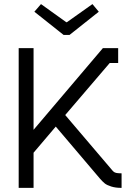

<svg xmlns="http://www.w3.org/2000/svg" viewBox="-20 -913 647 933"><path d="M305.2 -805.2 429.2 -893.1 460 -856 317.9 -743.2H289.1L147 -856L179.2 -893.1L301.8 -805.2ZM521 -90.8Q522 -89.8 524.7 -86.4Q527.3 -83 528.1 -82.5Q528.8 -82 531.2 -79.6Q533.7 -77.1 534.9 -76.7Q536.1 -76.2 539.1 -74.7Q542 -73.2 544.7 -72.8Q547.4 -72.3 551.3 -71.8Q555.2 -71.3 560.1 -71Q564.9 -70.8 570.8 -70.8V0Q541.5 0 520.8 -6.6Q500 -13.2 489.7 -21.2Q479.5 -29.3 465.8 -44.9L251 -297.9L143.1 -170.9V0H70.8V-679.2H143.1V-282.2L480 -679.2H554.2V-606.9H513.2L296.9 -354Z"/></svg>

Font: Rawengulk
Style: Bold
Weight: 700
Version: Version 0.92